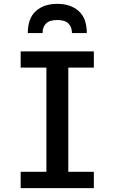

<svg xmlns="http://www.w3.org/2000/svg" viewBox="-20 -978 595 998"><path d="M87.4 -85H221.2V-626.5H87.4V-710.9H467.8V-626.5H335V-85H467.8V0H87.4ZM124.5 -806.2Q124.5 -882.8 166.3 -920.4Q208 -958 277.8 -958Q347.2 -958 389.2 -920.4Q431.2 -882.8 431.2 -806.2H354Q354 -837.9 335.7 -856Q317.4 -874 277.8 -874Q237.8 -874 219.5 -856Q201.2 -837.9 201.2 -806.2Z"/></svg>

Font: Monda Medium
Style: Regular
Weight: 500
Designer: Vernon Adams
Foundry: Vernon Adams
Version: Version 2.200